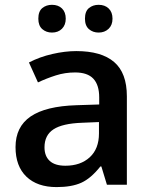

<svg xmlns="http://www.w3.org/2000/svg" viewBox="-20 -760 620 790"><path d="M419.9 0 397 -75.2H393.1Q354 -25.9 314.5 -8.1Q274.9 9.8 212.9 9.8Q133.3 9.8 88.6 -33.2Q43.9 -76.2 43.9 -154.8Q43.9 -238.3 106 -280.8Q168 -323.2 294.9 -327.1L388.2 -330.1V-358.9Q388.2 -410.6 364 -436.3Q339.8 -461.9 289.1 -461.9Q247.6 -461.9 209.5 -449.7Q171.4 -437.5 136.2 -420.9L99.1 -502.9Q143.1 -525.9 195.3 -537.8Q247.6 -549.8 293.9 -549.8Q397 -549.8 449.5 -504.9Q502 -460 502 -363.8V0ZM249 -78.1Q311.5 -78.1 349.4 -113Q387.2 -147.9 387.2 -210.9V-257.8L317.9 -254.9Q236.8 -252 200 -227.8Q163.1 -203.6 163.1 -153.8Q163.1 -117.7 184.6 -97.9Q206.1 -78.1 249 -78.1ZM137.7 -683.1Q137.7 -713.4 154.1 -726.8Q170.4 -740.2 193.8 -740.2Q219.7 -740.2 235.1 -725.1Q250.5 -710 250.5 -683.1Q250.5 -657.2 234.9 -641.6Q219.2 -626 193.8 -626Q170.4 -626 154.1 -640.1Q137.7 -654.3 137.7 -683.1ZM329.6 -683.1Q329.6 -713.4 345.9 -726.8Q362.3 -740.2 385.7 -740.2Q411.6 -740.2 427.2 -725.1Q442.9 -710 442.9 -683.1Q442.9 -656.7 426.8 -641.4Q410.6 -626 385.7 -626Q362.3 -626 345.9 -640.1Q329.6 -654.3 329.6 -683.1Z"/></svg>

Font: f0_46533          
Style: Regular
Weight: 600
Foundry: Ascender Corporation
Version: Version 1.10